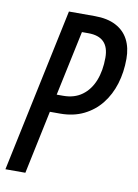

<svg xmlns="http://www.w3.org/2000/svg" viewBox="-82 -769 593 824"><g transform="rotate(10 214.5 -357.0)"><path d="M0 0 150.9 -713.9H263.7Q318.8 -713.9 355.7 -694.6Q392.6 -675.3 410.9 -640.1Q429.2 -605 429.2 -556.6Q429.2 -498.5 413.6 -447.5Q397.9 -396.5 367.4 -358.2Q336.9 -319.8 292.2 -297.9Q247.6 -275.9 189.5 -275.9H145L86.9 0ZM161.1 -353.5H189Q238.3 -353.5 271.7 -378.2Q305.2 -402.8 322.3 -446Q339.4 -489.3 339.4 -545.9Q339.4 -591.3 316.9 -614Q294.4 -636.7 249.5 -636.7H221.2Z"/></g></svg>

Font: Open Sans Condensed Medium
Style: Italic
Weight: 500
Width: 3
Italic angle: -12°
Designer: Monotype Design Team
Foundry: Monotype Imaging Inc.
Version: Version 3.000